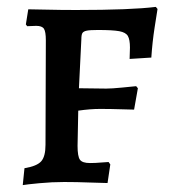

<svg xmlns="http://www.w3.org/2000/svg" viewBox="-20 -528 493 557"><path d="M51 -40Q87 -46 99.5 -60Q112 -74 112 -108L113 -411Q113 -436 107.5 -444.5Q102 -453 85 -453L59 -452L55 -457L62 -501Q76 -501 115.5 -500Q155 -499 201 -499Q360 -499 432 -508L437 -502Q435 -490 428.5 -448Q422 -406 419 -361L356 -357L357 -390Q357 -413 351 -423.5Q345 -434 326 -437.5Q307 -441 264 -441Q241 -441 231.5 -439Q222 -437 219 -432Q216 -427 216 -414L209 -272L288 -271Q304 -271 334.5 -274Q365 -277 375 -278L380 -272L369 -210Q359 -210 330.5 -211Q302 -212 270 -212Q242 -212 207 -207L205 -105Q205 -74 212 -64.5Q219 -55 241 -55Q257 -55 273 -56.5Q289 -58 295 -58L300 -51L292 3Q278 3 240.5 1.5Q203 0 166 0Q131 0 94 3.5Q57 7 46 9Z"/></svg>

Font: Alegreya SC Medium
Style: Regular
Weight: 500
Designer: Juan Pablo del Peral
Foundry: Huerta Tipografica
Version: Version 2.007; ttfautohint (v1.6)